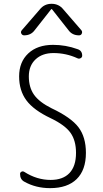

<svg xmlns="http://www.w3.org/2000/svg" viewBox="-20 -975 540 1005"><path d="M245.1 -356.4Q156.2 -398.4 118.2 -449.7Q80.1 -501 80.1 -575.2Q80.1 -650.4 127.9 -695.3Q175.8 -740.2 257.8 -740.2Q324.2 -740.2 385.7 -717.8Q410.2 -710 410.2 -683.6Q410.2 -674.8 401.9 -670.4Q393.6 -666 385.7 -669.9Q326.2 -697.3 259.8 -697.3Q201.2 -697.3 166 -664.1Q130.9 -630.9 130.9 -575.2Q130.9 -517.6 158.2 -479Q185.5 -440.4 250 -408.2Q351.6 -360.4 390.6 -309.1Q429.7 -257.8 429.7 -174.8Q429.7 -85 381.3 -37.6Q333 9.8 242.2 9.8Q168 9.8 108.4 -23.4Q85 -35.2 85 -64.5Q85 -72.3 92.3 -76.2Q99.6 -80.1 107.4 -75.2Q172.9 -33.2 245.1 -33.2Q309.6 -33.2 343.8 -69.3Q377.9 -105.5 377.9 -174.8Q377.9 -239.3 349.1 -279.8Q320.3 -320.3 245.1 -356.4ZM311.5 -925.8 406.2 -816.4Q412.1 -808.6 408.2 -799.3Q404.3 -790 393.6 -790Q358.4 -790 338.9 -816.4L252 -926.8Q251 -927.7 250 -927.7L248 -926.8L161.1 -816.4Q141.6 -790 106.4 -790Q96.7 -790 91.8 -798.8Q86.9 -807.6 93.8 -816.4L188.5 -925.8Q211.9 -955.1 250 -955.1Q288.1 -955.1 311.5 -925.8Z"/></svg>

Font: Rounded Mgen+ 1mn light
Style: Regular
Weight: 200
Designer: [Source Han Sans]
Ryoko NISHIZUKA  (kana & ideographs); Paul D. Hunt (Latin, Greek & Cyrillic); Wenlong ZHANG  (bopomofo
Version: Version 1.059.20150602